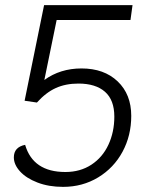

<svg xmlns="http://www.w3.org/2000/svg" viewBox="-20 -720 596 749"><path d="M492 -268Q492 -191 458 -128Q424 -65 363 -28Q302 9 226 9Q170 9 126 -8Q82 -25 58 -51.5Q34 -78 34 -106Q34 -146 78 -155Q109 -49 235 -49Q293 -49 336.5 -77.5Q380 -106 403 -155.5Q426 -205 426 -265Q426 -330 389.5 -362Q353 -394 286 -394Q236 -394 197.5 -376.5Q159 -359 124 -320L76 -327L152 -700H497L489 -642H201L153 -408Q215 -453 298 -453Q386 -453 439 -402.5Q492 -352 492 -268Z"/></svg>

Font: Krub
Style: Italic
Weight: 400
Italic angle: -8°
Designer: Ekaluck Peanpanawate
Foundry: Cadson Demak Co.,Ltd.
Version: Version 1.000; ttfautohint (v1.6)